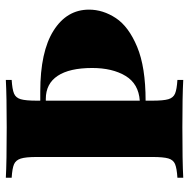

<svg xmlns="http://www.w3.org/2000/svg" viewBox="-15 -633 648 658"><g transform="rotate(-90 309.0 -304.0)"><path d="M293 -129V-106Q293 -68 298 -51Q303 -34 317.5 -28Q332 -22 364 -20V0Q309 -3 202 -3Q83 -3 29 0V-20Q61 -22 75.5 -28Q90 -34 95 -51Q100 -68 100 -106V-502Q100 -540 94.5 -557Q89 -574 75 -580Q61 -586 29 -588V-608Q83 -605 202 -605Q308 -605 364 -608V-588Q332 -586 317.5 -580Q303 -574 298 -557Q293 -540 293 -502V-490H324Q461 -490 533 -444.5Q605 -399 605 -323Q605 -275 576 -231Q547 -187 477.5 -158Q408 -129 293 -129ZM293 -471V-149Q351 -153 378 -198Q405 -243 405 -312Q405 -390 378 -430.5Q351 -471 299 -471Z"/></g></svg>

Font: Playfair Display SC Black
Style: Regular
Weight: 900
Designer: Claus Eggers Sørensen
Foundry: Claus Eggers Sørensen
Version: Version 1.200; ttfautohint (v1.6)